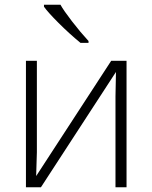

<svg xmlns="http://www.w3.org/2000/svg" viewBox="-20 -786 640 806"><path d="M88.9 0V-530.8H134.8V-147L131.8 -46.9L446.8 -530.8H511.2V0H464.8V-381.3L466.8 -483.9L151.9 0ZM164.6 -757.8V-766.1H233.9Q246.6 -742.7 282 -696.8Q317.4 -650.9 351.6 -613.8V-606H317.9Q271 -644.5 225.8 -689.7Q180.7 -734.9 164.6 -757.8Z"/></svg>

Font: Open Sans Light
Style: Regular
Weight: 300
Foundry: Ascender Corporation
Version: Version 1.10